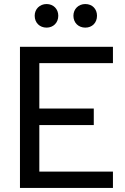

<svg xmlns="http://www.w3.org/2000/svg" viewBox="-20 -932 618 952"><path d="M211 -795C244 -795 269 -819 269 -854C269 -887 245 -912 211 -912C177 -912 152 -887 152 -854C152 -819 177 -795 211 -795ZM403 -795C437 -795 461 -819 461 -854C461 -887 438 -912 403 -912C369 -912 344 -887 344 -854C344 -819 369 -795 403 -795ZM540 -619V-700H79V0H540V-81H175V-312H445V-394H175V-619Z"/></svg>

Font: Arthouse Owned Medium
Style: Regular
Weight: 500
Designer: Jeremy Tribby
Foundry: Tribby Type
Version: Version 1.000;PS 001.000;hotconv 1.0.88;makeotf.lib2.5.64775